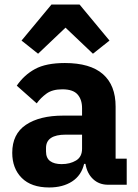

<svg xmlns="http://www.w3.org/2000/svg" viewBox="-20 -815 609 847"><path d="M457 0Q417 0 390.5 -25Q364 -50 357 -92H351Q339 -41 298 -14.5Q257 12 197 12Q118 12 76 -30Q34 -72 34 -141Q34 -224 94.5 -264.5Q155 -305 259 -305H342V-338Q342 -376 322 -398.5Q302 -421 255 -421Q211 -421 185 -402Q159 -383 142 -359L54 -437Q86 -484 134.5 -510.5Q183 -537 266 -537Q378 -537 434 -488Q490 -439 490 -345V-115H539V0ZM252 -91Q289 -91 315.5 -107Q342 -123 342 -159V-221H270Q183 -221 183 -162V-147Q183 -118 201 -104.5Q219 -91 252 -91ZM331 -795 463 -636 390 -578 269 -693 148 -578 75 -636 207 -795Z"/></svg>

Font: IBM Plex Thai
Style: Bold
Weight: 700
Designer: Mike Abbink, Paul van der Laan, Pieter van Rosmalen, Ben Mitchell, Mark Frömberg
Foundry: Bold Monday
Version: Version 1.0